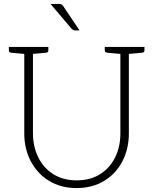

<svg xmlns="http://www.w3.org/2000/svg" viewBox="-20 -944 777 973"><path d="M368 9Q288 9 228.5 -27.5Q169 -64 136 -127Q103 -190 103 -268V-706H147V-269Q147 -202 173.5 -147.5Q200 -93 250 -61.5Q300 -30 368 -30Q438 -30 487.5 -61.5Q537 -93 563.5 -146.5Q590 -200 590 -268V-706H633V-268Q633 -190 600.5 -127Q568 -64 508 -27.5Q448 9 368 9ZM116 -706 111 -670 35 -677Q31 -678 28 -680.5Q25 -683 25 -688V-706ZM225 -706V-688Q225 -683 222 -680.5Q219 -678 215 -677L139 -670L134 -706ZM603 -706 598 -670 522 -677Q518 -678 514.5 -680.5Q511 -683 511 -688V-706ZM712 -706V-688Q712 -683 709 -680.5Q706 -678 702 -677L625 -670L621 -706ZM236 -924H276Q287 -924 292.5 -921Q298 -918 303 -909L383 -790H359Q354 -790 350.5 -792Q347 -794 343 -798Z"/></svg>

Font: Aleo ExtraLight
Style: Regular
Weight: 250
Designer: Alessio Laiso
Foundry: Alessio Laiso
Version: Version 2.001;gftools[0.9.29]